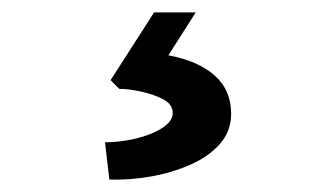

<svg xmlns="http://www.w3.org/2000/svg" viewBox="-20 -44 540 309"><path d="M156 245 149 185Q173 185 198.5 179Q224 173 241 162Q258 151 258 138Q258 124 243 116Q228 108 207.5 103.5Q187 99 172 99L158 85L228 -24H295L251 45Q299 54 325.5 77.5Q352 101 352 139Q352 167 334 187.5Q316 208 286.5 221Q257 234 223 240Q189 246 156 245Z"/></svg>

Font: Lexend Exa Medium
Style: Regular
Weight: 500
Designer: Bonnie Shaver-Troup, Thomas Jockin
Foundry: Lexend
Version: Version 1.007